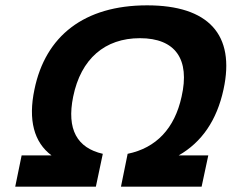

<svg xmlns="http://www.w3.org/2000/svg" viewBox="-20 -699 867 719"><path d="M504 -556C637 -556 692 -477 660 -337C634 -218 565 -145 458 -123L433 0H735L760 -117H649C735 -166 792 -248 817 -364C862 -570 760 -679 531 -679C295 -679 150 -564 109 -364C85 -250 107 -166 173 -117H61L37 0H339L365 -123C269 -145 229 -214 254 -337C283 -479 373 -556 504 -556Z"/></svg>

Font: LT Wave Bold
Style: Italic
Weight: 700
Designer: Daniel Lyons
Version: Version 2.5 (Glyphs App)